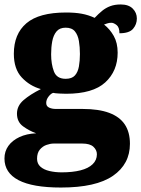

<svg xmlns="http://www.w3.org/2000/svg" viewBox="-34 -607 633 860"><path d="M239 233Q112 233 49 200Q-14 167 -14 103Q-14 71 3.5 46.5Q21 22 53 7Q85 -8 128 -10Q97 -21 69.5 -41Q42 -61 42 -98Q42 -133 71.5 -158.5Q101 -184 149 -208Q99 -222 63.5 -260Q28 -298 28 -366Q28 -455 84.5 -503Q141 -551 262 -551Q302 -551 332 -545.5Q362 -540 390 -527Q407 -545 423.5 -558.5Q440 -572 460 -579.5Q480 -587 507 -587Q542 -587 560.5 -568.5Q579 -550 579 -524Q579 -498 562 -478Q545 -458 501 -458Q501 -485 488 -495Q475 -505 465 -505Q454 -505 446 -502Q438 -499 432 -497Q458 -477 475.5 -446Q493 -415 493 -371Q493 -289 437.5 -238Q382 -187 262 -187Q252 -187 232 -188Q212 -189 204 -191Q194 -188 183.5 -174.5Q173 -161 173 -146Q173 -131 186 -125Q199 -119 216 -119H336Q408 -119 455 -101.5Q502 -84 525 -49.5Q548 -15 548 37Q548 128 472 180.5Q396 233 239 233ZM242 165Q291 165 326.5 156Q362 147 381 128.5Q400 110 400 84Q400 65 384.5 50.5Q369 36 335 36H206Q192 36 174.5 42Q157 48 144.5 63Q132 78 132 104Q132 126 147 139.5Q162 153 187.5 159Q213 165 242 165ZM260 -254Q288 -254 301.5 -269Q315 -284 319.5 -309.5Q324 -335 324 -365Q324 -396 319.5 -423Q315 -450 301.5 -466.5Q288 -483 260 -483Q233 -483 219 -466Q205 -449 200 -422Q195 -395 195 -364Q195 -320 207.5 -287Q220 -254 260 -254Z"/></svg>

Font: Noto Serif Khmer Black
Style: Regular
Weight: 900
Version: Version 2.003